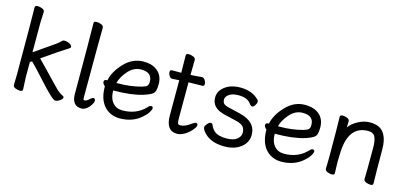

<svg xmlns="http://www.w3.org/2000/svg" viewBox="-64 -1154 3444 1622"><g transform="rotate(15 1658.5 -343.0)"><path d="M145 16Q126 16 105 7.5Q84 -1 84 -18L86 -106Q86 -590 83 -697Q83 -713 107 -713Q126 -713 147 -704.5Q168 -696 168 -679L164 -590V-325L343 -449Q358 -460 382 -483Q387 -490 402 -490Q415 -490 430 -485Q468 -471 468 -452Q468 -443 433.5 -423Q399 -403 240 -292Q264 -269 302.5 -228Q341 -187 381 -146Q421 -105 452 -73Q481 -47 507 -36Q516 -32 516 -22Q516 -13 504 -3Q478 20 454 20Q430 20 308 -115Q227 -205 181 -250L164 -240V-106L169 0Q169 16 145 16Z M686 27Q603 27 601 -75Q601 -590 598 -697Q598 -713 623 -713Q642 -713 663 -704.5Q684 -696 684 -679Q682 -590 682 -78Q682 -53 685 -49.5Q688 -46 694 -46Q713 -47 738 -72Q752 -85 764 -85Q779 -85 779 -63Q779 -45 751 -9Q719 27 686 27Z M1017 24Q964 24 921 -2Q829 -59 829 -206Q808 -222 808 -241Q808 -260 833 -260H837Q851 -337 923.5 -414.5Q996 -492 1092 -492Q1156 -492 1194 -469Q1264 -428 1264 -340Q1264 -305 1258 -283.5Q1252 -262 1231 -249Q1210 -236 1164 -221Q1063 -190 906 -190Q906 -123 938 -85Q970 -47 1024 -47Q1147 -47 1224 -129Q1238 -146 1251 -146Q1267 -146 1267 -130Q1267 -117 1252 -93Q1237 -69 1206 -42Q1131 24 1017 24ZM916 -258H928Q1039 -258 1133 -284Q1167 -294 1176.5 -305.5Q1186 -317 1186 -341Q1186 -422 1091 -422Q1025 -422 976.5 -366Q928 -310 916 -258Z M1520 24Q1423 24 1423 -110V-418L1363 -414Q1346 -414 1335.5 -431Q1325 -448 1325 -464Q1325 -483 1342 -483H1423Q1423 -556 1421 -635Q1421 -651 1445 -651Q1464 -651 1484.5 -642.5Q1505 -634 1505 -617Q1503 -552 1503 -486Q1549 -488 1601 -493Q1618 -493 1629 -476Q1640 -459 1640 -443Q1640 -423 1623 -423Q1575 -423 1503 -421V-108Q1503 -70 1508.5 -61Q1514 -52 1530 -52Q1570 -52 1622 -92Q1641 -106 1653 -106Q1669 -106 1669 -90Q1669 -66 1622 -22Q1570 24 1520 24Z M1937 24Q1833 24 1774 -24Q1729 -62 1729 -90Q1729 -102 1745 -120.5Q1761 -139 1773 -139Q1786 -139 1791 -128Q1798 -109 1813 -90Q1844 -46 1936 -46Q1995 -46 2025.5 -70.5Q2056 -95 2056 -127Q2056 -159 2039.5 -179.5Q2023 -200 1971.5 -212Q1920 -224 1870 -236Q1753 -263 1753 -356Q1753 -397 1779 -428Q1834 -492 1940 -492Q2046 -492 2106 -427Q2110 -423 2110 -411Q2110 -399 2098 -381Q2086 -363 2075 -363Q2063 -363 2051 -379Q2021 -425 1942 -425Q1886 -425 1858 -404Q1830 -383 1830 -360Q1830 -336 1842 -323.5Q1854 -311 1893 -302L1989 -279Q2134 -245 2134 -128Q2134 -86 2109.5 -51.5Q2085 -17 2040.5 3.5Q1996 24 1937 24Z M2430 24Q2377 24 2334 -2Q2242 -59 2242 -206Q2221 -222 2221 -241Q2221 -260 2246 -260H2250Q2264 -337 2336.5 -414.5Q2409 -492 2505 -492Q2569 -492 2607 -469Q2677 -428 2677 -340Q2677 -305 2671 -283.5Q2665 -262 2644 -249Q2623 -236 2577 -221Q2476 -190 2319 -190Q2319 -123 2351 -85Q2383 -47 2437 -47Q2560 -47 2637 -129Q2651 -146 2664 -146Q2680 -146 2680 -130Q2680 -117 2665 -93Q2650 -69 2619 -42Q2544 24 2430 24ZM2329 -258H2341Q2452 -258 2546 -284Q2580 -294 2589.5 -305.5Q2599 -317 2599 -341Q2599 -422 2504 -422Q2438 -422 2389.5 -366Q2341 -310 2329 -258Z M2873 17Q2854 17 2833.5 8.5Q2813 0 2813 -17L2815 -115Q2815 -364 2812 -471Q2812 -487 2836 -487Q2854 -487 2874.5 -478.5Q2895 -470 2895 -453V-439Q2893 -411 2893 -398Q2915 -433 2967.5 -462Q3020 -491 3073 -491Q3169 -491 3204 -425Q3231 -378 3231 -297Q3231 -105 3234 1Q3234 17 3211 17Q3192 17 3171.5 8.5Q3151 0 3151 -17Q3153 -34 3153 -293Q3153 -351 3138 -384Q3123 -417 3077 -417Q2898 -417 2895 -162L2893 -97Q2893 -59 2896 1Q2896 17 2873 17Z"/></g></svg>

Font: LXGW WenKai TC
Style: Bold
Weight: 700
Designer: LXGW / Fontworks Inc.
Foundry: LXGW / Fontworks Inc.
Version: Version 1.330;April 28, 2024